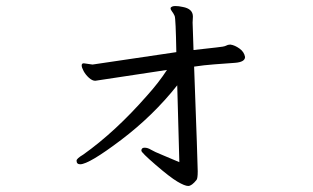

<svg xmlns="http://www.w3.org/2000/svg" viewBox="-20 -573 1040 637"><path d="M534 -341 296 -305Q286 -305 275 -315Q264 -325 257.5 -337Q251 -349 251 -356Q251 -363 258 -363L286 -359H288L565 -400Q563 -512 559.5 -520Q556 -528 551 -534.5Q546 -541 546 -545V-547Q550 -553 561.5 -553Q573 -553 586 -550Q620 -544 620 -518L619 -498Q619 -494 620 -469Q621 -444 622 -407Q671 -413 697.5 -415.5Q724 -418 730 -421.5Q736 -425 743 -425H745Q759 -423 774.5 -412Q790 -401 793 -384Q793 -367 759 -364.5Q725 -362 691 -359.5Q657 -357 624 -352Q636 -28 636 -4.5Q636 19 632 24Q616 44 604.5 44Q593 44 568.5 29.5Q544 15 496.5 -26Q449 -67 449 -73Q449 -83 459.5 -83Q470 -83 480.5 -76.5Q491 -70 520.5 -58Q550 -46 575 -35L568 -290Q488 -189 381.5 -108.5Q275 -28 246 -28Q234 -28 234 -40Q234 -47 256 -60Q363 -136 468 -256Q506 -298 534 -341Z"/></svg>

Font: LXGW Bright GB
Style: Regular
Weight: 400
Designer: Christian Thalmann (Catharsis Fonts)
Foundry: LXGW / Christian Thalmann (Catharsis Fonts) / Fontworks Inc.
Version: Version 5.510